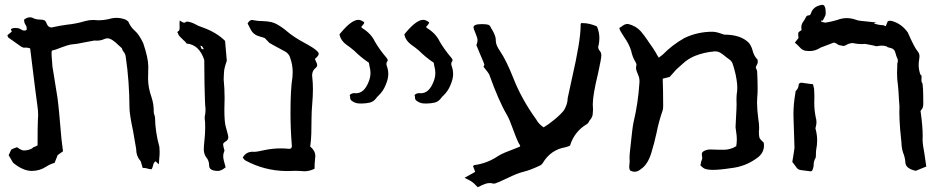

<svg xmlns="http://www.w3.org/2000/svg" viewBox="-20 -721 3989 811"><path d="M114.3 1Q77.1 1 35.2 -33.7L16.6 -65.4L27.3 -88.9Q38.1 -95.2 52.2 -99.1Q70.8 -85.4 80.6 -85.4Q90.3 -85.4 100.1 -87.9Q101.1 -88.9 103 -88.9Q117.2 -93.3 120.6 -99.1Q128.9 -101.1 138.7 -106.9Q138.7 -193.4 140.1 -213.9Q141.1 -224.6 141.1 -234.9Q141.1 -253.9 138.2 -272.9L128.9 -342.8L107.4 -516.6Q96.2 -520 89.4 -520L82.5 -519.5Q75.2 -519.5 63.5 -528.1Q51.8 -536.6 39.6 -545.2Q27.3 -553.7 15.6 -562Q13.7 -563 11.2 -572.3L29.8 -587.4Q27.8 -594.2 26.9 -595Q25.9 -595.7 25.9 -596.7Q25.9 -597.7 28.3 -599.1Q33.2 -603 46.4 -603Q57.6 -603 65.4 -598.6Q75.7 -591.8 82.5 -591.8Q87.4 -591.8 92.3 -594.7L92.8 -600.6Q92.8 -609.9 87.6 -616.7Q82.5 -623.5 81.5 -637.7Q93.8 -647.9 106.4 -647.9Q115.7 -647.9 125.5 -642.1Q136.7 -638.2 149.4 -638.2Q159.2 -638.2 166 -636Q172.9 -633.8 177.2 -621.1Q183.6 -605 197.3 -605Q200.7 -605 204.6 -606.4Q233.9 -612.8 262.7 -616.7Q302.2 -620.6 340.8 -632.3Q357.4 -636.7 374 -636.7Q380.4 -636.7 396.5 -635.3Q417.5 -635.3 438.5 -640.1Q455.6 -645.5 472.2 -645.5Q492.2 -645.5 511.7 -637.7L512.7 -636.7Q521.5 -631.8 522.9 -627.9Q532.7 -605.5 548.8 -591.8Q567.9 -575.2 585 -538.6Q606.4 -475.1 606.4 -440.4Q605.5 -413.6 605.5 -388.7Q605.5 -351.1 620.1 -310.1Q629.4 -281.7 629.4 -252.4V-247.1Q630.4 -238.3 631.8 -236.6Q633.3 -234.9 634.8 -224.1Q635.7 -164.1 653.3 -100.1Q654.3 -89.8 654.3 -79.1Q654.3 -65.4 652.8 -52.5Q651.4 -39.6 650.9 -26.9L636.7 -40Q631.8 -36.1 629.6 -31.5Q627.4 -26.9 626 -20Q624.5 -13.2 620.6 -6.3L611.3 -6.8Q595.2 -11.7 587.4 -11.7Q585 -11.7 583 -11.2L577.6 -28.8Q576.2 -38.1 571.8 -43.5Q555.2 -62 555.2 -91.8Q548.3 -135.3 542 -168Q526.9 -239.3 526.9 -265.6Q526.4 -378.9 511.2 -480.5Q509.3 -494.1 503.2 -500.7Q497.1 -507.3 494.6 -517.6Q487.3 -523.4 481 -529.8Q451.7 -559.1 434.6 -559.1Q428.7 -559.1 421.9 -556.6Q406.2 -549.3 389.2 -549.3L378.9 -549.8Q357.4 -546.4 336.4 -542Q307.1 -535.2 277.8 -532.7Q269 -531.7 236.3 -519.5Q212.9 -509.8 199.2 -507.3Q197.8 -503.4 197.8 -495.1Q197.8 -483.4 200.2 -458.5Q201.2 -435.1 203.6 -427.2Q219.2 -334 222.7 -308.6Q228.5 -268.1 239.7 -132.8L246.1 -82L223.6 -65.9L210.9 -33.7L209.5 -32.7Q192.9 -28.3 176.8 -18.1Q148.4 1 114.3 1Z M901.9 1Q863.8 1 863.5 -21Q863.3 -43 851.1 -56.6Q840.8 -70.3 840.8 -90.8Q840.8 -101.6 843.8 -130.9Q846.7 -156.7 846.7 -182.6Q846.7 -209.5 844.7 -219.2V-227.1Q848.1 -242.7 848.1 -257.3Q848.1 -265.6 846.7 -274.9Q845.7 -286.1 845.7 -297.9Q845.7 -314.9 844.7 -331.1Q843.8 -343.3 843.8 -367.2Q843.8 -424.3 842.8 -467.8Q821.3 -532.7 768.1 -537.1Q762.7 -545.9 754.4 -551.8Q748.5 -558.6 746.6 -559.6Q731.9 -573.2 731.9 -580.6L728.5 -585Q731.4 -588.4 735.1 -590.8Q738.8 -593.3 738.8 -606Q738.3 -612.3 738.3 -619.1L738.8 -634.3Q753.9 -625 757.8 -625Q760.3 -625 762.7 -626.5Q766.6 -629.9 771 -629.9Q789.1 -627.4 805.7 -618.2Q815.9 -611.8 836.4 -605Q895 -584 930.7 -548.3L938 -464.4Q926.3 -430.7 926.3 -416.5Q926.3 -409.7 925.5 -403.6Q924.8 -397.5 924.8 -385.7Q928.7 -346.2 928.7 -306.2Q927.7 -279.8 927.7 -258.3Q927.7 -203.6 934.1 -184.1Q944.3 -148.9 944.3 -141.6Q944.3 -130.4 934.6 -124.5Q922.4 -117.2 922.4 -111.8Q922.4 -104.5 928.2 -85Q922.9 -72.8 922.9 -60.5Q922.9 -47.4 933.1 -14.2L927.7 -10.3Q915.5 -0.5 901.9 1ZM835.4 -513.2 840.8 -513.7Q835.4 -524.4 833 -525.9Q830.6 -527.3 826.2 -528.3Q830.6 -514.6 832.5 -513.9Q834.5 -513.2 835.4 -513.2Z M1265.6 2.4 1252 1.5Q1241.2 0.5 1229.5 0.5L1214.4 1L1188.5 1.5Q1095.7 0 1016.1 -43.5Q1011.2 -46.4 1005.4 -55.7Q1019.5 -80.1 1047.4 -80.1L1051.8 -79.6Q1065.9 -79.6 1096.7 -86.9Q1131.3 -94.2 1166.5 -94.2Q1184.1 -94.2 1202.1 -92.3Q1204.1 -92.3 1206.3 -93Q1208.5 -93.8 1209.5 -95Q1210.4 -96.2 1211.7 -98.4Q1212.9 -100.6 1212.9 -104Q1207 -173.8 1207 -244.1Q1207 -344.7 1215.3 -395.5Q1216.3 -406.2 1216.3 -416.5Q1216.3 -447.3 1205.6 -477.1L1205.1 -479Q1199.2 -496.1 1181.6 -504.9Q1120.1 -537.6 1117.2 -540.5L1105.5 -552.7Q1100.1 -560.1 1094.2 -561.8Q1088.4 -563.5 1078.6 -566.4Q1051.3 -573.2 1039.6 -595.2L1025.9 -621.6Q1033.7 -636.7 1044.9 -636.7Q1048.3 -636.7 1052.7 -635.3Q1069.3 -631.8 1091.8 -631.8Q1130.9 -630.4 1149.9 -618.2Q1172.9 -605.5 1190.9 -589.8Q1218.8 -565.4 1265.1 -540.5Q1307.6 -517.6 1319.3 -505.4Q1319.3 -504.9 1319.8 -504.9Q1326.2 -498.5 1326.2 -494.1Q1326.2 -485.8 1314 -475.6L1310.5 -472.2Q1312.5 -464.8 1316.2 -458Q1319.8 -451.2 1319.8 -445.3Q1319.3 -439 1314.5 -435.1Q1298.3 -423.3 1298.3 -401.9L1299.3 -392.1Q1301.8 -369.6 1301.8 -344.2Q1301.8 -315.4 1298.8 -281.7Q1295.9 -248 1295.9 -220.7Q1295.9 -144 1292 -116.7L1290.5 -103.5Q1290.5 -101.1 1290.8 -100.8Q1291 -100.6 1292 -100.6Q1312 -83.5 1312 -61L1311 -51.8Q1308.6 -31.7 1308.6 -8.3Q1287.6 2.4 1265.6 2.4Z M1506.3 -283.7Q1492.2 -283.7 1484.9 -285.6Q1474.1 -288.6 1464.8 -295.9Q1459 -300.8 1459 -309.1V-311Q1459 -314.9 1457 -319.3Q1464.4 -327.6 1477.1 -327.6L1483.9 -327.1Q1519 -327.1 1538.1 -377.9Q1544.9 -395 1544.9 -413.1Q1544.9 -426.3 1541 -440.4Q1540 -444.8 1539.1 -450.7L1538.1 -456.1Q1503.9 -479 1475.1 -507.8Q1460 -520.5 1443.8 -531.7Q1419.9 -548.8 1414.1 -574.2Q1414.1 -577.6 1421.9 -585.4Q1465.8 -637.2 1493.7 -637.2Q1502.9 -637.2 1514.2 -629.9Q1518.6 -627.9 1518.6 -624.5Q1518.6 -622.1 1509.8 -611.8L1505.9 -607.4Q1507.3 -606 1508.1 -604.2Q1508.8 -602.5 1510.3 -602.1Q1547.4 -579.6 1564 -544.4Q1584.5 -509.8 1611.3 -478.5Q1617.7 -471.7 1617.7 -466.3Q1617.7 -463.4 1613.3 -458Q1612.3 -455.6 1612.3 -451.7Q1612.3 -446.8 1613.3 -444.3Q1620.1 -426.3 1620.1 -408.2Q1620.1 -387.7 1608.9 -361.8Q1599.1 -336.4 1577.6 -315.9Q1574.2 -313.5 1571.3 -309.1Q1558.6 -291 1541 -287.4Q1523.4 -283.7 1506.3 -283.7Z M1780.3 -283.7Q1766.1 -283.7 1758.8 -285.6Q1748 -288.6 1738.8 -295.9Q1732.9 -300.8 1732.9 -309.1V-311Q1732.9 -314.9 1731 -319.3Q1738.3 -327.6 1751 -327.6L1757.8 -327.1Q1793 -327.1 1812 -377.9Q1818.8 -395 1818.8 -413.1Q1818.8 -426.3 1814.9 -440.4Q1814 -444.8 1813 -450.7L1812 -456.1Q1777.8 -479 1749 -507.8Q1733.9 -520.5 1717.8 -531.7Q1693.8 -548.8 1688 -574.2Q1688 -577.6 1695.8 -585.4Q1739.7 -637.2 1767.6 -637.2Q1776.9 -637.2 1788.1 -629.9Q1792.5 -627.9 1792.5 -624.5Q1792.5 -622.1 1783.7 -611.8L1779.8 -607.4Q1781.2 -606 1782 -604.2Q1782.7 -602.5 1784.2 -602.1Q1821.3 -579.6 1837.9 -544.4Q1858.4 -509.8 1885.3 -478.5Q1891.6 -471.7 1891.6 -466.3Q1891.6 -463.4 1887.2 -458Q1886.2 -455.6 1886.2 -451.7Q1886.2 -446.8 1887.2 -444.3Q1894 -426.3 1894 -408.2Q1894 -387.7 1882.8 -361.8Q1873 -336.4 1851.6 -315.9Q1848.1 -313.5 1845.2 -309.1Q1832.5 -291 1814.9 -287.4Q1797.4 -283.7 1780.3 -283.7Z M1998 69.8 1990.7 62.5Q1977.1 46.4 1953.1 35.6L1942.4 29.8Q1965.3 17.6 1987.3 4.9L1978 -19.5Q1980 -20.5 1981.2 -22.2Q1982.4 -23.9 1985.4 -23.9Q2038.6 -31.2 2084 -62Q2097.2 -70.3 2115.2 -77.6Q2145.5 -89.8 2157.7 -94.2Q2169.9 -98.6 2173.6 -100.6Q2177.2 -102.5 2177.2 -104.5L2176.8 -106.9Q2168 -117.2 2146.5 -176.3Q2132.8 -215.3 2121.6 -234.9Q2086.9 -293.5 2046.9 -405.3Q2043 -414.1 2022 -439.5Q2025.9 -444.3 2025.9 -448.7Q2025.9 -450.7 2007.8 -492.7L1992.2 -530.3Q1997.1 -543 1997.1 -550.3Q1997.1 -561 1988.5 -580.6Q1980 -600.1 1980 -605Q1980 -619.1 2013.7 -619.1Q2043 -619.1 2047.6 -613.5Q2052.2 -607.9 2054 -603.5Q2055.7 -599.1 2058.6 -595.7Q2074.2 -568.8 2074.2 -553.2V-549.3Q2074.2 -529.8 2093.3 -503.4Q2119.1 -464.4 2147.5 -393.1Q2182.6 -302.7 2245.1 -216.3Q2255.4 -196.8 2276.4 -183.1Q2296.4 -194.8 2322.5 -216.3Q2348.6 -237.8 2362.3 -255.4Q2377.9 -282.2 2377.9 -306.6Q2385.3 -342.8 2396 -390.1Q2432.6 -549.3 2432.6 -612.3V-618.7Q2432.6 -620.6 2435.5 -623.5H2439.5Q2470.2 -623.5 2501.5 -609.4Q2511.7 -585.4 2511.7 -560.1Q2511.7 -545.9 2508.8 -531.2Q2506.8 -526.9 2506.8 -522.5Q2506.8 -513.7 2513.4 -506.1Q2520 -498.5 2520 -487.3Q2520 -473.6 2505.9 -409.7Q2483.9 -319.8 2483.9 -280.3L2484.9 -257.3Q2484.9 -249.5 2483.4 -237.1Q2481.9 -224.6 2470.2 -211.9Q2468.3 -209 2466.1 -204.3Q2463.9 -199.7 2459 -196.8Q2406.2 -165.5 2387.7 -106Q2385.3 -104 2368.7 -99.1Q2305.7 -88.4 2272.5 -32.2Q2267.1 -23.9 2257.8 -20.5Q2218.8 -2 2191.2 4.6Q2163.6 11.2 2122.6 31.7L2084 49.3H2082.5Q2073.7 54.2 2066.9 54.7L2062 54.2Q2055.2 52.2 2048.8 52.2Q2040.5 52.2 2031 55.2Q2021.5 58.1 1998 69.8Z M2836.4 -427.2 2832.5 -423.8 2844.7 -436ZM2836.4 -427.2Q2825.7 -416 2808.6 -396L2779.3 -388.7Q2781.2 -337.4 2781.2 -274.4Q2780.8 -270 2780.8 -265.4Q2780.8 -260.7 2779.3 -255.9Q2762.7 -208 2752.9 -158.2Q2743.7 -115.7 2731 -74.7Q2715.8 -25.9 2688.5 -7.8L2685.5 -5.4Q2673.3 4.4 2660.6 4.4Q2650.9 4.4 2641.1 -1Q2637.7 -8.8 2637.7 -17.1Q2637.7 -21.5 2638.7 -26.9Q2639.6 -32.2 2639.6 -37.6L2639.2 -53.2Q2639.2 -68.4 2641.1 -83.5Q2651.9 -189.5 2656.2 -205.1Q2675.3 -285.6 2680.7 -368.2Q2681.2 -372.1 2681.2 -376.5Q2681.2 -393.6 2675.3 -404.8Q2666.5 -424.3 2666.5 -434.1Q2666.5 -439.9 2668.5 -446.8V-447.8Q2668.5 -452.1 2664.6 -458.5Q2650.9 -481 2646 -506.8Q2636.2 -536.6 2617.7 -562.5Q2609.9 -574.2 2602.5 -586.9L2596.2 -599.1L2597.7 -604.5Q2604 -606.9 2609.4 -611.8Q2620.1 -619.6 2628.9 -619.6H2633.8Q2666.5 -611.8 2687.5 -587.9Q2702.6 -569.8 2715.3 -550.8L2718.8 -545.4Q2739.3 -517.6 2752 -495.6Q2753.9 -490.2 2758.3 -484.4L2762.7 -477.5Q2772 -484.4 2779.3 -490.2Q2820.3 -532.2 2872.1 -561Q2927.2 -586.9 2988.8 -586.9Q3001.5 -586.9 3014.4 -582.8Q3027.3 -578.6 3030.3 -577.6Q3034.7 -575.7 3039.6 -574.7Q3109.4 -574.7 3143.6 -539.6Q3154.3 -525.9 3159.2 -506.8Q3164.6 -484.4 3180.2 -468.8L3180.7 -459Q3180.7 -454.1 3178.2 -449.7Q3172.4 -438.5 3172.4 -436.5Q3172.4 -434.6 3173.3 -432.6Q3176.8 -426.8 3178.2 -419.4Q3180.2 -379.4 3180.2 -344.7Q3180.2 -328.1 3178.7 -311Q3177.7 -300.3 3177.7 -289.6Q3177.7 -258.3 3183.1 -217.8Q3186.5 -199.7 3186.5 -182.1Q3186.5 -169.4 3185.5 -167.5Q3185.5 -148.9 3187.5 -140.9Q3189.5 -132.8 3205.6 -119.1Q3207 -112.8 3207 -106.4Q3207 -73.2 3175.8 -52.2Q3127.4 -17.1 3066.9 -10.7Q3020 -3.4 2989.3 -3.4Q2978 -3.4 2964.6 -5.9Q2951.2 -8.3 2938.5 -22.9L2939.5 -27.8Q2940.4 -33.7 2942.4 -40.5Q2946.3 -48.3 2946.3 -53.7L2945.8 -58.6Q2944.3 -64.9 2944.3 -69.3Q2944.3 -73.2 2946.3 -76.9Q2948.2 -80.6 2957 -85Q2968.3 -89.8 2980 -89.8L2986.8 -89.4Q3003.4 -88.4 3020.5 -88.4H3037.6Q3064.9 -88.4 3089.8 -103.5Q3092.3 -118.2 3092.3 -132.3Q3092.3 -147 3089.8 -161.6Q3086.9 -181.6 3086.9 -183.6L3088.9 -224.1Q3091.3 -263.7 3091.3 -279.8L3090.8 -301.3Q3090.8 -319.8 3093.8 -337.9Q3094.2 -344.2 3094.2 -352.5Q3094.2 -364.3 3091.3 -384.3Q3088.4 -404.3 3082.3 -426.3Q3076.2 -448.2 3073.2 -455.6Q3067.9 -465.3 3058.3 -471.7Q3048.8 -478 3040.5 -485.4Q3031.2 -493.2 3022 -498.5Q3012.7 -503.9 3001.5 -503.9H2998Q2955.1 -500.5 2915.5 -484.9Q2886.7 -473.1 2864.7 -452.6Z M3405.8 2.9Q3386.2 0 3364.3 -2.4Q3349.6 -3.9 3343.3 -15.1L3326.7 -37.1Q3335.9 -92.3 3335.9 -96.7Q3333.5 -184.6 3332 -216.3L3331.5 -238.3Q3331.5 -281.7 3339.4 -326.2Q3339.4 -334.5 3342.3 -337.9Q3353.5 -348.6 3353.5 -363.3Q3355 -371.6 3366.2 -371.6Q3370.1 -371.6 3400.9 -366.7L3414.1 -365.2Q3418 -351.1 3418.5 -346.7Q3419.9 -328.1 3419.9 -309.1L3419.4 -287.1Q3419.4 -256.8 3425.3 -227.1Q3428.7 -215.8 3428.7 -205.1Q3428.7 -194.3 3425.3 -183.1Q3424.3 -181.2 3424.3 -179.2Q3424.3 -177.2 3425.3 -175.3Q3431.6 -151.4 3431.6 -127.4Q3431.6 -108.4 3427.7 -89.4Q3426.3 -83.5 3426.3 -63Q3426.3 -56.6 3424.8 -53.7Q3417 -40.5 3417 -26.6Q3417 -12.7 3410.2 0ZM3848.1 0.5Q3805.2 -8.8 3804.2 -35.2Q3802.7 -57.1 3794.4 -76.7Q3788.1 -96.7 3787.6 -119.1L3782.2 -174.3Q3778.8 -217.8 3778.8 -245.6L3779.3 -271Q3779.3 -278.8 3778.3 -285.9Q3777.3 -293 3777.3 -298.3Q3775.4 -339.4 3772.9 -360.4Q3769 -386.2 3769 -413.1Q3769 -426.8 3770 -440.4V-451.7Q3772.5 -459.5 3772.5 -465.3Q3772.5 -471.2 3770 -475.1Q3766.1 -482.4 3762.7 -496.1Q3758.8 -515.6 3739.3 -519Q3727.5 -521 3726.6 -524.4Q3715.8 -528.3 3704.6 -528.3Q3696.3 -528.3 3684.6 -525.9H3678.7V-526.4Q3678.7 -527.3 3634.3 -535.6Q3627.4 -534.7 3619.6 -534.7Q3602.5 -534.7 3581.1 -539.1Q3567.9 -538.6 3554.7 -531.2Q3548.3 -526.9 3542 -526.9Q3538.1 -526.9 3534.2 -528.8Q3523.4 -528.8 3513.7 -536.6Q3507.3 -541 3501.5 -541Q3500.5 -541 3446.3 -520Q3424.3 -505.4 3400.4 -505.4L3388.7 -505.9Q3370.6 -505.9 3356 -523.4Q3352.5 -527.8 3337.4 -541L3353 -560.5Q3351.6 -569.3 3351.6 -576.7Q3351.6 -584 3354.5 -586.2Q3357.4 -588.4 3360.1 -590.1Q3362.8 -591.8 3365.7 -593.8L3364.7 -605.5Q3364.7 -619.1 3373.5 -630.4Q3377.9 -636.2 3384.3 -648.9Q3387.7 -656.2 3397 -656.2Q3402.3 -656.2 3405.3 -664.6Q3415 -695.3 3453.1 -700.7Q3467.8 -700.7 3467.8 -667.5Q3467.8 -659.2 3466.3 -655.8Q3464.8 -652.3 3462.6 -647.9Q3460.4 -643.6 3456.5 -636.2Q3454.6 -633.3 3453.6 -633.3Q3452.6 -633.3 3451.7 -634.5Q3450.7 -635.7 3450.2 -635.7L3448.2 -629.4Q3452.6 -628.9 3455.6 -627.4Q3462.4 -625.5 3467.8 -625.5Q3492.2 -629.4 3516.6 -636.7Q3536.6 -644.5 3556.6 -644.5Q3574.7 -644.5 3593.3 -638.2Q3605 -633.3 3617.2 -632.8L3682.1 -626Q3682.1 -625.5 3675.3 -624.5Q3672.4 -624 3672.4 -622.6L3673.3 -621.6Q3691.9 -614.7 3710 -614.7L3721.7 -610.4Q3728 -628.9 3730.5 -631.3Q3734.4 -633.3 3739.7 -633.3Q3744.1 -633.3 3749 -631.8Q3788.1 -620.6 3814.5 -584Q3841.3 -522.5 3854.5 -506.3Q3863.8 -495.6 3863.8 -484.4Q3863.8 -477.1 3862.1 -466.8Q3860.4 -456.5 3860.4 -447.3Q3860.4 -429.2 3865.7 -412.1Q3867.7 -403.3 3871.6 -403.3Q3872.6 -402.8 3872.6 -394.5L3872.1 -382.8Q3872.1 -373 3875 -371.6Q3879.9 -364.7 3879.9 -285.6Q3879.9 -268.6 3875.5 -262.2Q3871.1 -255.9 3869.9 -254.4Q3868.7 -252.9 3868.4 -252.7Q3868.2 -252.4 3868.2 -252L3870.1 -239.3Q3877.4 -185.1 3877.4 -146.5Q3877.4 -132.3 3877 -130.4Q3877 -111.8 3884.8 -71.3Q3888.2 -51.8 3892.6 -17.6Z"/></svg>

Font: Kurland
Style: Regular
Weight: 400
Designer: GGBot
Version: 0.22